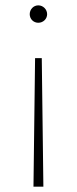

<svg xmlns="http://www.w3.org/2000/svg" viewBox="-20 -543 286 717"><path d="M136 -326H111L105 154H142ZM123 -523C105 -523 91 -508 91 -490C91 -472 105 -458 123 -458C141 -458 156 -472 156 -490C156 -508 141 -523 123 -523Z"/></svg>

Font: Chess Sans ExtraLight
Style: Regular
Weight: 275
Designer: Wolf Bōese
Foundry: Wolf Bōese
Version: Version 7.223;Glyphs 3.3 (3306)